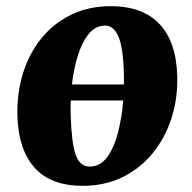

<svg xmlns="http://www.w3.org/2000/svg" viewBox="-20 -589 623 623"><path d="M339.5 -569Q442 -569 496.8 -511.8Q551.5 -454.5 555 -345Q557.5 -271.5 536.8 -206.5Q516 -141.5 475.5 -92Q435 -42.5 377.5 -14.2Q320 14 248.5 14Q145.5 14 92.8 -44.2Q40 -102.5 36.5 -212Q34.5 -286 54.5 -350.8Q74.5 -415.5 114.2 -464.5Q154 -513.5 211 -541.2Q268 -569 339.5 -569ZM321.5 -506Q290 -506 268 -479Q246 -452 232.5 -408.2Q219 -364.5 213.5 -315H382Q382.5 -331 382 -347Q380 -433.5 364.5 -469.8Q349 -506 321.5 -506ZM209.5 -210Q212.5 -123.5 225.8 -86Q239 -48.5 271.5 -48.5Q305.5 -48.5 328 -79.5Q350.5 -110.5 363 -159.5Q375.5 -208.5 380 -263H209.5Q208.5 -236 209.5 -210Z"/></svg>

Font: Merriweather Black
Style: Italic
Weight: 900
Italic angle: -7.8°
Designer: Eben Sorkin
Foundry: Eben Sorkin
Version: Version 2.200;gftools[0.9.31]